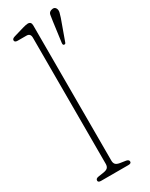

<svg xmlns="http://www.w3.org/2000/svg" viewBox="-192 -764 626 803"><g transform="rotate(-30 120.5 -362.5)"><path d="M118 -705V-52Q118 -40.5 123.5 -34Q129 -27.5 144 -25L170.5 -21Q184.5 -19 184.5 -9Q184.5 0 170.5 0H38.5Q24.5 0 24.5 -9Q24.5 -19 38.5 -21L65 -25Q80 -27.5 85.5 -34Q91 -40.5 91 -52V-661Q91 -682 72 -682H29.5Q15 -682 15 -692Q15 -700 29 -704L76.5 -718Q94 -723 101.5 -723Q118 -723 118 -705ZM197.5 -678.5Q200 -697 202 -708Q204 -719 215 -723Q232.5 -729 239 -715Q242.5 -707 240 -696.5Q237.5 -686 233.5 -674.5L198 -576Q196 -569.5 189.5 -570.5Q183.5 -571 184.5 -581.5Z"/></g></svg>

Font: Fraunces 144pt SuperSoft Thin
Style: Regular
Weight: 100
Version: Version 1.000;[0bf87f6ff]